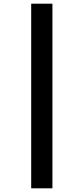

<svg xmlns="http://www.w3.org/2000/svg" viewBox="-20 -788 454 1040"><path d="M149 -768V232H264V-768Z"/></svg>

Font: Noto Sans Lao Looped ExtraCondensed
Style: Bold
Weight: 700
Width: 2
Designer: Mark Frömberg, Ben Mitchell
Foundry: The Fontpad Ltd
Version: Version 1.002